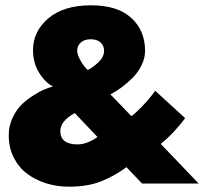

<svg xmlns="http://www.w3.org/2000/svg" viewBox="-20 -692 769 724"><path d="M13 -182Q13 -216.5 26.8 -246.5Q40.5 -276.5 60 -296Q79.5 -315.5 104.2 -331.2Q129 -347 147 -354.5Q165 -362 180 -366Q151.5 -379.5 128 -416.8Q104.5 -454 104.5 -503Q104.5 -573.5 162.2 -622.8Q220 -672 323 -672Q423 -672 475 -624.5Q527 -577 527 -500.5Q527 -473 514 -446.2Q501 -419.5 480 -398.5Q459 -377.5 438.5 -362.5Q418 -347.5 396.5 -336L475.5 -254Q490 -264 515 -289.8Q540 -315.5 565.5 -349.5L678 -246.5Q662.5 -224.5 636.2 -196.2Q610 -168 586 -149.5L729 0H515.5L457 -61.5Q410.5 -27.5 360 -7.8Q309.5 12 240 12Q195.5 12 155 -0.5Q114.5 -13 82.8 -36.5Q51 -60 32 -97.5Q13 -135 13 -182ZM322.5 -544Q298 -544 284.5 -531.5Q271 -519 271 -501Q271 -487 280.8 -468.8Q290.5 -450.5 297.8 -442Q305 -433.5 310.5 -428Q327.5 -435.5 350 -456.2Q372.5 -477 372.5 -501Q372.5 -519.5 359.2 -531.8Q346 -544 322.5 -544ZM262 -265.5Q207.5 -236 207.5 -198Q207.5 -147.5 272.5 -147.5Q292.5 -147.5 313.2 -156.2Q334 -165 347.5 -175.5Z"/></svg>

Font: League Spartan ExtraBold
Style: Regular
Weight: 800
Foundry: The League of Moveable Type
Version: Version 2.002